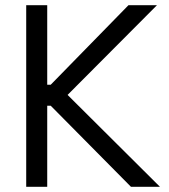

<svg xmlns="http://www.w3.org/2000/svg" viewBox="-20 -720 650 740"><path d="M162 0H81V-700H162V-393.5H175.5L475.2 -700H585L240.5 -354.2L596.5 0H484.8L175.5 -312.5H162Z"/></svg>

Font: Space Grotesk Variable Light
Style: Regular
Weight: 300
Designer: Florian Karsten
Foundry: Florian Karsten
Version: Version 2.000